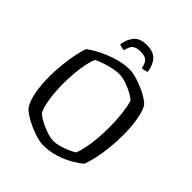

<svg xmlns="http://www.w3.org/2000/svg" viewBox="-243 -1055 1204 1204"><g transform="rotate(45 359.0 -452.5)"><path d="M344 0Q316 0 281.5 -10Q247 -20 213 -35.5Q179 -51 152.5 -68Q126 -85 113 -100Q88 -136 76.5 -198Q65 -260 65 -328Q65 -385 71 -441Q77 -497 86.5 -543Q96 -589 107 -617Q128 -633 160 -651Q192 -669 231 -685Q270 -701 311 -710.5Q352 -720 392 -720Q416 -720 448.5 -711Q481 -702 514.5 -687.5Q548 -673 574.5 -656.5Q601 -640 614 -624Q628 -598 636.5 -562Q645 -526 649 -485.5Q653 -445 653 -402Q653 -343 647 -285.5Q641 -228 630.5 -180.5Q620 -133 608 -102Q585 -81 544 -57Q503 -33 451.5 -16.5Q400 0 344 0ZM366 -64Q393 -64 424 -73Q455 -82 482 -94Q509 -106 521 -115Q532 -142 540.5 -183Q549 -224 553 -273Q557 -322 557 -374Q557 -437 550.5 -492Q544 -547 533 -584Q527 -592 508 -604Q489 -616 464 -627.5Q439 -639 412.5 -646.5Q386 -654 365 -654Q341 -654 308.5 -647Q276 -640 245 -629.5Q214 -619 194 -608Q182 -581 174 -541Q166 -501 162 -455Q158 -409 158 -363Q158 -298 166.5 -237Q175 -176 193 -139Q203 -128 224 -115Q245 -102 271 -90.5Q297 -79 322.5 -71.5Q348 -64 366 -64ZM359 -905Q418 -905 446 -873.5Q474 -842 481 -789Q476 -786 464.5 -783Q453 -780 438 -780Q431 -820 413 -834Q395 -848 359 -848Q323 -848 305.5 -834Q288 -820 280 -780Q265 -780 254.5 -783Q244 -786 237 -789Q244 -840 271.5 -872.5Q299 -905 359 -905Z"/></g></svg>

Font: Texturina Medium 12pt Light
Style: Regular
Weight: 300
Version: Version 1.002